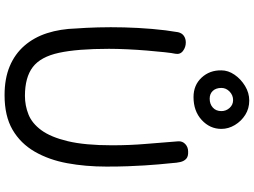

<svg xmlns="http://www.w3.org/2000/svg" viewBox="-152 -924 1085 820"><g transform="rotate(90 390.0 -514.5)"><path d="M118 -733Q122 -750 134 -758Q146 -766 162 -766Q182 -766 198 -754Q214 -742 210 -721Q207 -708 203.5 -675.5Q200 -643 196.5 -601Q193 -559 191 -516Q189 -473 189 -438Q189 -303 206 -224.5Q223 -146 267 -112.5Q311 -79 390 -79Q431 -79 469 -94Q507 -109 536.5 -149Q566 -189 583.5 -262Q601 -335 601 -451Q601 -527 595 -597Q589 -667 584 -734Q583 -752 596 -764Q609 -776 628 -776Q649 -777 659 -767.5Q669 -758 672.5 -742.5Q676 -727 677 -708Q680 -679 682.5 -650.5Q685 -622 687 -590Q689 -558 690.5 -518.5Q692 -479 692 -427Q692 -338 677.5 -259.5Q663 -181 628 -120.5Q593 -60 534.5 -26Q476 8 387 8Q316 8 263.5 -14Q211 -36 175.5 -77Q140 -118 122 -174Q104 -230 102 -299Q99 -338 97.5 -391Q96 -444 97.5 -503Q99 -562 104 -621.5Q109 -681 118 -733ZM395 -799Q344 -799 312 -833.5Q280 -868 281 -918Q281 -947 299.5 -974Q318 -1001 347.5 -1019Q377 -1037 410 -1037Q444 -1037 471 -1020Q498 -1003 514.5 -975.5Q531 -948 531 -918Q531 -869 493 -834Q455 -799 395 -799ZM402 -868Q425 -868 440 -881.5Q455 -895 455 -918Q455 -938 441.5 -953Q428 -968 408 -968Q387 -968 371.5 -953Q356 -938 356 -918Q356 -895 368.5 -881.5Q381 -868 402 -868Z"/></g></svg>

Font: Playpen Sans Hebrew
Style: Regular
Weight: 400
Designer: Tom Grace, Laura Meseguer, Veronika Burian, José Scaglione
Foundry: TypeTogether
Version: Version 2.000